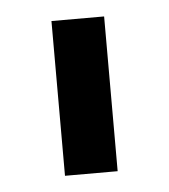

<svg xmlns="http://www.w3.org/2000/svg" viewBox="-33 -758 282 320"><g transform="rotate(-5 108.5 -597.5)"><path d="M152 -727.3V-468.4H63.9V-727.3Z"/></g></svg>

Font: Inter UI Medium
Style: Regular
Weight: 500
Designer: Rasmus Andersson
Foundry: rsms
Version: 3.2;8d6f07862